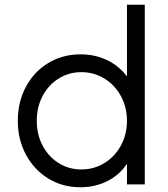

<svg xmlns="http://www.w3.org/2000/svg" viewBox="-20 -777 707 809"><path d="M55 -268Q55 -347 89 -411Q123 -475 183.5 -511.5Q244 -548 319 -548Q381 -548 431.5 -523.5Q482 -499 515 -455V-757H590V0H515V-87Q484 -40 432.5 -14Q381 12 319 12Q244 12 184 -24.5Q124 -61 89.5 -125Q55 -189 55 -268ZM323 -63Q376 -63 420 -90Q464 -117 489.5 -164Q515 -211 515 -268Q515 -325 489.5 -372Q464 -419 420 -446Q376 -473 323 -473Q270 -473 227 -446Q184 -419 159.5 -372.5Q135 -326 135 -268Q135 -210 159.5 -163.5Q184 -117 227 -90Q270 -63 323 -63Z"/></svg>

Font: Evergrow Sans 
Style: Regular
Weight: 400
Foundry: 10Web
Version: Version 1.000